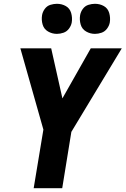

<svg xmlns="http://www.w3.org/2000/svg" viewBox="-20 -989 660 1009"><path d="M157 0H307L355 -296L620 -735H457L308 -472L249 -735H87L208 -308ZM479 -811Q496 -811 513.5 -817Q531 -823 542.5 -838.5Q554 -854 557 -871Q561 -896 554 -920.5Q547 -945 526 -957Q505 -969 479 -969Q462 -969 444.5 -963.5Q427 -958 415.5 -942.5Q404 -927 401 -909Q397 -884 404 -860Q411 -836 432.5 -823.5Q454 -811 479 -811ZM279 -811Q296 -811 313.5 -817Q331 -823 342.5 -838.5Q354 -854 357 -871Q361 -896 354 -920.5Q347 -945 326 -957Q305 -969 279 -969Q262 -969 244.5 -963.5Q227 -958 215.5 -942.5Q204 -927 201 -909Q197 -884 204 -860Q211 -836 232.5 -823.5Q254 -811 279 -811Z"/></svg>

Font: Iosevka Sparkle Heavy Oblique
Style: Regular
Weight: 900
Italic angle: -9°
Designer: Belleve Invis
Foundry: Belleve Invis
Version: Version 4.5.0; ttfautohint (v1.8.3)